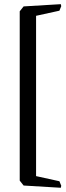

<svg xmlns="http://www.w3.org/2000/svg" viewBox="-20 -764 316 917"><path d="M92.8 122.1 74.2 98.6V-710L92.8 -733.4L270.5 -744.1L272.5 -734.4L263.7 -712.9L152.3 -688.5V77.1L263.7 101.6L272.5 123L270.5 132.8Z"/></svg>

Font: Comprehension Dark
Style: Regular
Weight: 700
Designer: Alfredo Marco Pradil
Foundry: Alfredo Marco Pradil
Version: 1.0